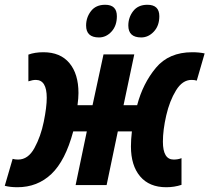

<svg xmlns="http://www.w3.org/2000/svg" viewBox="-59 -776 878 805"><path d="M431 -708Q431 -756 382 -756Q343 -756 322.5 -729.5Q302 -703 302 -669Q302 -619 356 -619Q386 -619 408.5 -643.5Q431 -668 431 -708ZM609 -708Q609 -756 559 -756Q520 -756 499.5 -729.5Q479 -703 479 -669Q479 -619 533 -619Q563 -619 586 -643.5Q609 -668 609 -708ZM248 -225H305L258 0H388L435 -225H494Q492 -208 491 -192.5Q490 -177 490 -162Q490 -82 528.5 -36.5Q567 9 638 9Q672 9 702 -1V-113Q688 -107 669 -107Q624 -107 624 -182Q624 -231 638 -292Q652 -353 679 -397Q706 -441 744 -441Q757 -441 766 -438L799 -552Q776 -557 747 -557Q649 -557 594.5 -491.5Q540 -426 516 -335H459L504 -548H375L329 -335H266Q270 -365 270 -386Q270 -466 232 -511.5Q194 -557 123 -557Q87 -557 60 -547V-435Q78 -441 91 -441Q137 -441 137 -366Q137 -327 124.5 -265.5Q112 -204 85.5 -155.5Q59 -107 17 -107Q3 -107 -6 -110L-39 3Q-16 9 14 9Q98 9 156.5 -46.5Q215 -102 248 -225Z"/></svg>

Font: Noto Sans UI Condensed ExtraBold
Style: Italic
Weight: 800
Width: 3
Designer: Monotype Design Team
Foundry: Monotype Imaging Inc.
Version: 1.001